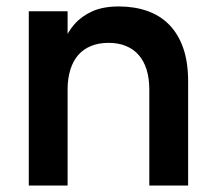

<svg xmlns="http://www.w3.org/2000/svg" viewBox="-20 -575 663 595"><path d="M442.7 -297.2Q442.7 -332 434.4 -358.9Q426.1 -385.8 410.1 -404.2Q394.1 -422.7 370.5 -432.4Q347 -442.2 316.5 -442.2Q286.1 -442.2 262.5 -432.6Q238.8 -423.1 222.6 -404.7Q206.4 -386.2 198 -359.1Q189.5 -332 189.5 -297.2L162.8 -382.4Q166.9 -414.4 178.2 -445.2Q189.6 -476.1 211.2 -500.5Q232.8 -525 266.2 -540Q299.8 -555 348.2 -555Q396.3 -555 436 -541.2Q475.7 -527.4 504 -498.8Q532.3 -470.1 547.7 -426.3Q563 -382.6 563 -322.7V0H442.7ZM69.2 0V-540H189.5V0Z"/></svg>

Font: Vela Sans GX ExtLt
Style: Regular
Weight: 200
Designer: Principal design: Mikhail Sharanda - project Manrope.
Design modification: Ravid Balaliev
Foundry: Mikhail Sharanda
Version: Version 1.001